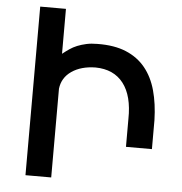

<svg xmlns="http://www.w3.org/2000/svg" viewBox="-54 -825 833 877"><g transform="rotate(5 362.5 -386.5)"><path d="M95 -773H213V-567Q228 -579 244 -590Q260 -601 278.5 -608.5Q297 -616 319.5 -621Q342 -626 371 -626Q448 -627 502 -604.5Q556 -582 590.5 -539.5Q625 -497 641.5 -437Q658 -377 660 -302V-169H541V-297Q543 -403 499 -460Q455 -517 371 -518Q305 -517 262 -487.5Q219 -458 213 -407V0H95Z"/></g></svg>

Font: Montserrat_am3
Style: Regular
Weight: 400
Designer: Julieta Ulanovsky
Foundry: Julieta Ulanovsky, Armenina letters added by Vahan Hovhannisyan
Version: Version 2.001